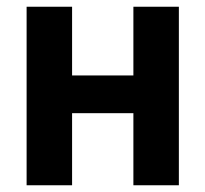

<svg xmlns="http://www.w3.org/2000/svg" viewBox="-20 -550 610 570"><path d="M59 -530H194V-326H376V-530H511V0H376V-214H194V0H59Z"/></svg>

Font: Golos UI VF
Style: Regular
Weight: 400
Designer: A.Korolkova, Vitaly Kuzmin
Foundry: ParaType Ltd
Version: Version 2.000